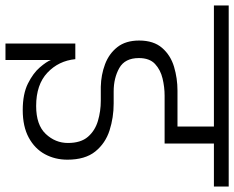

<svg xmlns="http://www.w3.org/2000/svg" viewBox="-137 -683 855 701"><g transform="rotate(90 290.5 -332.5)"><path d="M99 75V-180H156Q162 -119 205.5 -78Q249 -37 327 -37Q396 -37 429 -72Q462 -107 462 -153Q462 -200 439.5 -226Q417 -252 381.5 -262.5Q346 -273 308 -273H257Q213 -274 174.5 -288.5Q136 -303 112 -333.5Q88 -364 88 -413Q88 -466 115 -497Q142 -528 184 -540.5Q226 -553 271 -553H402V-686H-40V-740H621V-686H464V-506H289Q258 -506 226.5 -498.5Q195 -491 173.5 -471Q152 -451 152 -412Q152 -361 188.5 -340.5Q225 -320 274 -320H318Q369 -320 416 -305Q463 -290 493 -253Q523 -216 523 -151Q523 -106 503 -69Q483 -32 442.5 -10Q402 12 342 12Q283 12 245 -7Q207 -26 186 -50.5Q165 -75 159 -91V75Z"/></g></svg>

Font: Poppins Light
Style: Regular
Weight: 300
Designer: Ninad Kale (Devanagari), Jonny Pinhorn (Latin)
Version: Version 5.002